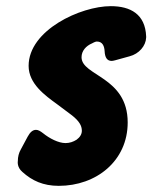

<svg xmlns="http://www.w3.org/2000/svg" viewBox="-20 -597 495 624"><path d="M320 -431C321 -410 328 -399 343 -399C346 -399 350 -400 354 -401L401 -414C432 -422 454 -448 455 -475V-479C452 -551 404 -577 340 -577C242 -577 73 -499 73 -383C73 -325 126 -287 166 -258L214 -222C238 -203 246 -188 246 -172C246 -161 240 -151 229 -143C218 -136 206 -132 193 -132C170 -132 141 -147 120 -164C111 -171 104 -175 97 -175C87 -175 78 -168 70 -153L48 -112C41 -100 38 -87 38 -74C38 -73 34 -54 53 -38C84 -10 120 7 171 7C293 7 395 -74 395 -199C395 -348 245 -350 245 -411C245 -432 260 -448 279 -456C288 -461 292 -462 295 -462C314 -462 319 -446 320 -431Z"/></svg>

Font: Bangerz
Style: Bold
Weight: 700
Designer: vernon adams
Foundry: Vernon Adams
Version: Version 2.10;December 28, 2023;FontCreator 13.0.0.2683 64-bi